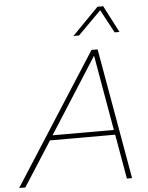

<svg xmlns="http://www.w3.org/2000/svg" viewBox="-114 -981 794 1030"><g transform="rotate(-5 283.0 -466.0)"><path d="M481 -932 556 -787H530L463 -912L338 -787H308L450 -932ZM-53 0 398 -704H431L555 0H527L485 -240H134L-20 0ZM150 -266H480L409 -672Z"/></g></svg>

Font: Prodigy Sans ExtraLight
Style: Italic
Weight: 200
Italic angle: -13°
Designer: Wei Huang
Foundry: Wei Huang
Version: Version 1.003; ttfautohint (v1.8.3)